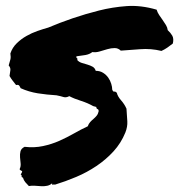

<svg xmlns="http://www.w3.org/2000/svg" viewBox="-20 -623 615 659"><path d="M15.6 -439.5Q22.5 -460 37.6 -474.6Q52.7 -489.3 70.8 -499.5Q88.9 -509.8 108.4 -516.6Q127.9 -523.4 145.5 -528.3Q184.6 -544.9 229 -560.1Q273.4 -575.2 319.8 -586.9Q366.2 -598.6 415 -602.1Q463.9 -605.5 517.6 -589.8Q520.5 -580.1 526.4 -571.3Q532.2 -562.5 538.6 -553.7Q544.9 -544.9 549.8 -536.6Q554.7 -528.3 555.7 -519.5Q565.4 -510.7 571.3 -500.5Q577.1 -490.2 573.2 -473.6Q563.5 -465.8 554.2 -459.5Q544.9 -453.1 534.2 -448.2Q498 -457 460.9 -454.1Q423.8 -451.2 394.5 -449.2Q385.7 -458 373.5 -458Q361.3 -458 348.1 -454.1Q335 -450.2 321.8 -446.3Q308.6 -442.4 296.9 -444.3Q287.1 -436.5 272.9 -434.1Q258.8 -431.6 242.2 -429.7Q241.2 -424.8 244.1 -423.3Q247.1 -421.9 245.1 -417Q251 -410.2 260.3 -407.2Q269.5 -404.3 279.8 -401.4Q290 -398.4 297.9 -394Q305.7 -389.6 308.6 -379.9Q323.2 -379.9 334 -373Q344.7 -366.2 351.6 -356.4Q358.4 -346.7 361.8 -335.4Q365.2 -324.2 365.2 -315.4Q368.2 -307.6 372.1 -308.6Q376 -309.6 380.9 -304.7Q383.8 -292 395.5 -278.8Q407.2 -265.6 414.1 -250Q416 -225.6 417 -206.5Q418 -187.5 410.2 -168Q395.5 -131.8 369.6 -103.5Q343.8 -75.2 311 -53.2Q278.3 -31.2 241.2 -15.6Q204.1 0 168.9 10.7Q165 9.8 161.1 10.7Q157.2 11.7 159.2 5.9Q151.4 12.7 142.1 14.6Q132.8 16.6 122.1 16.1Q111.3 15.6 100.1 14.6Q88.9 13.7 79.1 15.6Q72.3 8.8 66.9 2.4Q61.5 -3.9 58.6 -13.7Q53.7 -13.7 54.2 -18.6Q54.7 -23.4 50.8 -23.4Q56.6 -33.2 56.2 -34.7Q55.7 -36.1 53.2 -37.1Q50.8 -38.1 48.8 -39.6Q46.9 -41 47.9 -43.9Q51.8 -51.8 50.8 -62Q49.8 -72.3 48.8 -83Q47.9 -93.8 50.3 -103.5Q52.7 -113.3 64.5 -119.1Q97.7 -115.2 127.4 -121.6Q157.2 -127.9 183.6 -139.6Q210 -151.4 233.9 -165Q257.8 -178.7 281.2 -189.5Q284.2 -198.2 289.6 -204.1Q294.9 -210 300.8 -214.8Q306.6 -219.7 311.5 -225.6Q316.4 -231.4 318.4 -240.2Q319.3 -247.1 314.9 -248.5Q310.5 -250 310.5 -255.9L299.8 -258.8Q281.2 -269.5 257.8 -276.9Q234.4 -284.2 217.8 -293Q207 -287.1 197.8 -290Q188.5 -293 173.8 -295.9Q140.6 -297.9 109.9 -302.7Q79.1 -307.6 50.8 -320.3Q48.8 -325.2 45.9 -329.1Q43 -333 35.2 -331.1Q29.3 -338.9 23.4 -346.2Q17.6 -353.5 12.7 -362.3Q14.6 -374 15.6 -382.3Q16.6 -390.6 9.8 -398.4Q13.7 -411.1 15.6 -418.9Q17.6 -426.8 15.6 -439.5Z"/></svg>

Font: Permanent Marker
Style: Regular
Weight: 400
Designer: Font Diner, Inc
Foundry: Font Diner, Inc
Version: Version 1.001